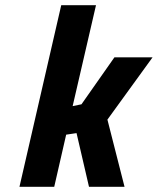

<svg xmlns="http://www.w3.org/2000/svg" viewBox="-20 -720 608 740"><path d="M216 -700H350L260 -311L294 -318L421 -499H568L394 -259L460 0H323L275 -207L235 -201L189 0H55Z"/></svg>

Font: Cairo
Style: Bold Italic
Weight: 700
Italic angle: -13°
Designer: Mohamed Gaber, Accademia di Belle Arti di Urbino and others
Foundry: Kief Type Foundry, Accademia di Belle Arti di Urbino and others
Version: Version 3.011